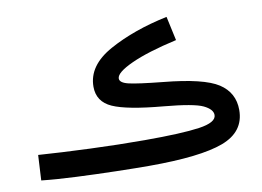

<svg xmlns="http://www.w3.org/2000/svg" viewBox="-70 -712 1133 831"><g transform="rotate(-10 497.0 -296.0)"><path d="M523 15Q748 15 848 -22.5Q948 -60 948 -156Q948 -232 884.5 -273.5Q821 -315 644 -332Q535 -343 496.5 -352Q458 -361 458 -380Q458 -406 530 -439Q602 -472 731 -501L708 -607Q560 -576 452 -516.5Q344 -457 344 -364Q344 -298 407 -270Q470 -242 628 -228Q760 -216 799.5 -197Q839 -178 839 -153Q839 -120 762.5 -109Q686 -98 523 -98Q410 -98 283.5 -103Q157 -108 57 -115L51 -4Q114 3 203 7Q292 11 379 13Q466 15 523 15Z"/></g></svg>

Font: Noto Sans Arabic UI SemiCondensed Semi
Style: Regular
Weight: 600
Width: 4
Designer: Nadine Chahine - Monotype Design Team
Foundry: Monotype Imaging Inc.
Version: Version 1.900